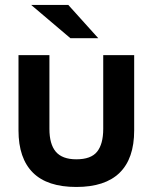

<svg xmlns="http://www.w3.org/2000/svg" viewBox="-20 -741 612 770"><path d="M112.3 -48.3Q54.2 -106 54.2 -217.8V-520H178.2V-224.1Q178.2 -163.1 203.6 -132.8Q229.5 -102.1 286.1 -102.1Q344.7 -102.1 369.1 -132.3Q394 -163.1 394 -224.1V-520H518.1V-217.8Q518.1 -105 459.5 -47.9Q401.4 8.8 286.1 8.8Q169.9 8.8 112.3 -48.3ZM105 -721.2H253.9L374 -587.9H262.2Z"/></svg>

Font: D-DIN Exp
Style: DINExp-Bold
Weight: 700
Width: 7
Designer: Charles Nix
Foundry: Datto Inc.
Version: Version 1.00